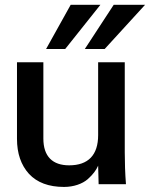

<svg xmlns="http://www.w3.org/2000/svg" viewBox="-20 -757 629 789"><path d="M243.2 11.2C282.7 11.2 318.4 -1.5 340.3 -20.5C362.3 -40 375.5 -58.1 383.3 -76.2L385.3 0H497.6C494.1 -45.4 492.7 -89.4 492.7 -130.9V-501H383.3V-201.7C383.3 -119.6 342.3 -77.6 264.2 -77.6C196.3 -77.6 158.2 -113.8 158.2 -187.5V-501H49.8V-186.5C49.8 -126.5 66.4 -78.6 99.1 -42.5C132.3 -6.8 180.2 11.2 243.2 11.2ZM410.2 -555.7 576.2 -737.3H447.3L328.6 -555.7ZM248 -555.7 392.6 -737.3H270.5L169.4 -555.7Z"/></svg>

Font: Ride SemiBold
Style: Regular
Weight: 600
Version: Version 3.000